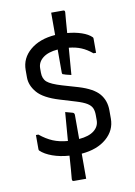

<svg xmlns="http://www.w3.org/2000/svg" viewBox="-108 -921 815 1160"><g transform="rotate(-10 300.0 -341.5)"><path d="M269 -248Q280 -245 293 -241.5Q306 -238 313 -236Q324 -233 324 -220V-73Q385 -78 416.5 -103Q448 -128 448 -166V-198Q448 -224 440 -241.5Q432 -259 410 -272.5Q388 -286 345 -299L249 -328Q153 -357 115.5 -401Q78 -445 78 -494V-539Q78 -612 136 -661Q194 -710 290 -717V-854H364Q375 -854 374 -841Q372 -822 369.5 -789Q367 -756 364 -716Q412 -712 451.5 -698.5Q491 -685 512 -664Q515 -661 515 -656V-568H499Q467 -595 433.5 -609Q400 -623 358 -627Q354 -582 351 -539Q348 -496 345 -462Q333 -465 320 -468Q307 -471 301 -474Q290 -474 290 -486V-628Q230 -623 198 -597.5Q166 -572 166 -534V-508Q166 -470 189 -450Q212 -430 279 -410L375 -382Q464 -355 499 -313.5Q534 -272 534 -212V-161Q534 -89 477 -40Q420 9 324 17V171H248Q237 171 238 157Q240 137 243 99.5Q246 62 249 16Q192 12 146 -4.5Q100 -21 74 -46Q71 -49 71 -55V-142H86Q125 -110 164.5 -93.5Q204 -77 255 -73Q259 -121 262.5 -167Q266 -213 269 -248Z"/></g></svg>

Font: Recursive Mn Lnr St
Style: Regular
Weight: 400
Monospace: yes
Version: Version 1.079;hotconv 1.0.112;makeotfexe 2.5.65598; ttfautoh